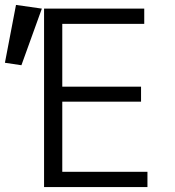

<svg xmlns="http://www.w3.org/2000/svg" viewBox="-89 -760 709 780"><path d="M90 -725H497V-663H164V-408H484V-347H164V-62H510V0H90ZM81 -725 -2 -495 -69 -505 -24 -740Z"/></svg>

Font: JuliaMono Light
Style: Regular
Weight: 300
Monospace: yes
Designer: cormullion
Foundry: corm
Version: Version 0.054; ttfautohint (v1.8.4)